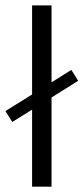

<svg xmlns="http://www.w3.org/2000/svg" viewBox="-60 -704 314 724"><path d="M134.3 -683.6V-393.6L209 -440.4L234.9 -399.4L134.3 -336.4V0H61V-290.5L-13.7 -244.1L-39.6 -285.2L61 -347.7V-683.6Z"/></svg>

Font: Sanitrixie
Style: Regular
Weight: 400
Designer: Jayvee D. Enaguas (Grand Chaos)
Version: Version 1.1 - 6/9/2013